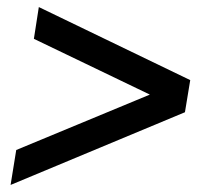

<svg xmlns="http://www.w3.org/2000/svg" viewBox="-20 -559 589 544"><path d="M10 -35 26 -134 448 -309 442 -273 76 -449 90 -539 519 -332 504 -241Z"/></svg>

Font: Nunito Sans 10pt SemiCondensed
Style: Bold Italic
Weight: 700
Width: 4
Italic angle: -9°
Designer: Vernon Adams
Foundry: Vernon Adams
Version: Version 3.101;gftools[0.9.27]